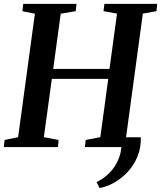

<svg xmlns="http://www.w3.org/2000/svg" viewBox="-27 -763 836 996"><path d="M703.5 -51Q705 2.5 686.8 47.5Q668.5 92.5 637 127Q605.5 161.5 567 183.5Q528.5 205.5 489.5 212.5L474 181.5Q514 162.5 545 129.5Q576 96.5 592 51.2Q608 6 601 -51ZM-7 0 -3 -37 67 -51.5 154 -692 89 -705 93.5 -743H370L365.5 -705L288 -692L249 -405.5H541L580 -692.5L510 -705L514.5 -743H788.5L784.5 -705L714 -692.5L627 -51.5L697 -37L693 0H413.5L417.5 -37L493.5 -51.5L534.5 -354H242L200.5 -51.5L277 -37L273.5 0Z"/></svg>

Font: Merriweather 60pt SemiBold
Style: Italic
Weight: 600
Italic angle: -7.8°
Version: Version 2.101